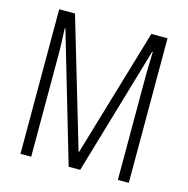

<svg xmlns="http://www.w3.org/2000/svg" viewBox="-105 -815 895 916"><g transform="rotate(15 342.5 -357.0)"><path d="M314 0H371L557 -633H560C558 -570 557 -535 557 -516V0H611V-714H531L344 -82H341L154 -714H76V0H129V-519C129 -536 128 -570 125 -634H128Z"/></g></svg>

Font: Noto Sans Khmer UI ExtraCondensed Light
Style: Regular
Weight: 300
Width: 2
Designer: Danh Hong and the Monotype Design Team
Foundry: Monotype Imaging Inc.
Version: Version 2.002